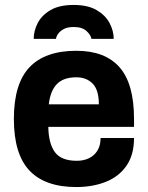

<svg xmlns="http://www.w3.org/2000/svg" viewBox="-20 -743 596 775"><path d="M288 12Q162 12 99 -54.5Q36 -121 36 -263Q36 -405 99 -471.5Q162 -538 288 -538Q404 -538 462.5 -471.5Q521 -405 521 -263V-231H175Q176 -164 201.5 -129Q227 -94 290 -94Q318 -94 339.5 -104.5Q361 -115 373.5 -135.5Q386 -156 386 -186H521Q521 -118 490.5 -74Q460 -30 407 -9Q354 12 288 12ZM177 -322H379Q379 -380 354 -405.5Q329 -431 288 -431Q236 -431 209.5 -403.5Q183 -376 177 -322ZM116 -586Q116 -618 132 -649.5Q148 -681 183.5 -702Q219 -723 277 -723Q335 -723 370.5 -702Q406 -681 422.5 -649.5Q439 -618 439 -586H349Q347 -601 329.5 -617.5Q312 -634 277 -634Q253 -634 238 -626Q223 -618 215 -607Q207 -596 206 -586Z"/></svg>

Font: Archivo VF Beta
Style: Regular
Weight: 400
Designer: Hector Gatti
Foundry: Omnibus-Type
Version: Version 1.002